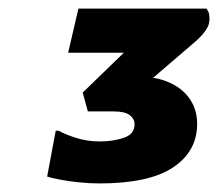

<svg xmlns="http://www.w3.org/2000/svg" viewBox="-20 -900 509 448"><path d="M212 -472Q190 -472 165 -474.5Q140 -477 119.5 -481Q99 -485 90 -488L110 -595H117Q126 -589 153.5 -579.5Q181 -570 213 -570Q244 -570 269 -578.5Q294 -587 294 -610Q294 -623 282.5 -631.5Q271 -640 246 -640H185L173 -684L269 -777H139L163 -880H462L467 -871Q472 -849 463 -834Q454 -819 437 -804L275 -665L260 -713Q318 -726 357.5 -714Q397 -702 418.5 -675Q440 -648 440 -611Q440 -547 384 -509.5Q328 -472 212 -472Z"/></svg>

Font: Kufam ExtraBold
Style: Italic
Weight: 800
Italic angle: -11°
Designer: Artur Schmal
Foundry: Original Type
Version: Version 1.301; ttfautohint (v1.8.3)